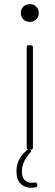

<svg xmlns="http://www.w3.org/2000/svg" viewBox="-20 -718 264 921"><path d="M108 -10V-491Q108 -501 118 -501H128Q138 -501 138 -491V-10Q138 0 128 0H118Q108 0 108 -10ZM80 -656Q80 -674 92 -686Q104 -698 123 -698Q142 -698 154 -686Q166 -674 166 -656Q166 -637 154 -625Q142 -613 123 -613Q104 -613 92 -625Q80 -637 80 -656ZM159 171Q159 179 152 180Q141 183 129 183Q100 183 79.5 164Q59 145 59 104Q59 46 104 7L108 3Q112 0 118 0H121Q127 0 129 4Q131 8 127 12Q85 57 85 104Q85 133 98.5 146Q112 159 133 159Q142 159 146 158Q148 157 151 157Q155 157 157 163L159 167V168Z"/></svg>

Font: Barlow Condensed Thin
Style: Regular
Weight: 250
Width: 3
Designer: Jeremy Tribby
Foundry: Tribby Type
Version: Version 1.408